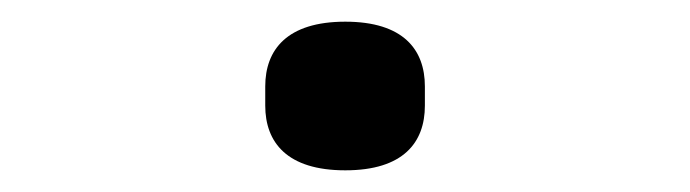

<svg xmlns="http://www.w3.org/2000/svg" viewBox="-20 -393 640 178"><path d="M300.1 -235.1C354 -235.1 373.9 -261 373.9 -295.1V-312.9C373.9 -346.9 354 -372.9 300.1 -372.9C246.1 -372.9 225.9 -346.9 225.9 -312.9V-295.1C225.9 -261 246.1 -235.1 300.1 -235.1Z"/></svg>

Font: Margiela Mono
Style: Regular
Weight: 400
Designer: Mike Abbink, Paul van der Laan, Pieter van Rosmalen
Foundry: Bold Monday
Version: Version 2.003 2021